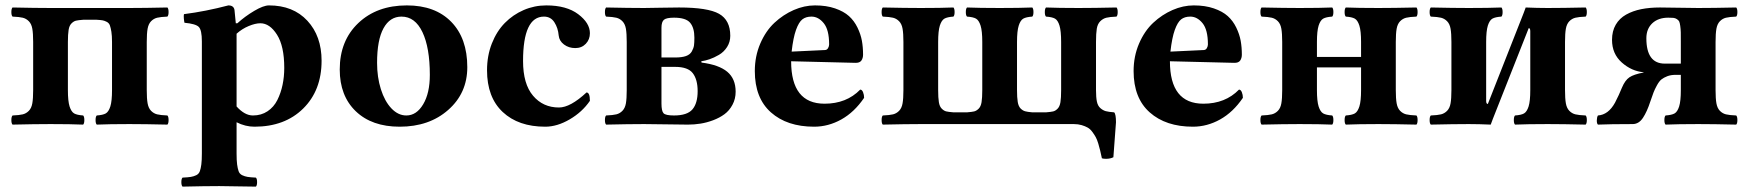

<svg xmlns="http://www.w3.org/2000/svg" viewBox="-20 -464 6540 718"><path d="M26.9 2Q22.5 -2.4 22.5 -15.1Q22.5 -27.8 26.9 -32.2Q52.2 -33.2 65.2 -36.4Q78.1 -39.6 87.9 -49.6Q97.7 -59.6 100.8 -77.4Q104 -95.2 104 -127V-307.1Q104 -338.9 100.8 -356.7Q97.7 -374.5 87.9 -384.5Q78.1 -394.5 65.2 -397.7Q52.2 -400.9 26.9 -401.9Q22.5 -406.2 22.5 -418.9Q22.5 -431.6 26.9 -436Q112.8 -434.1 168.9 -434.1H463.9Q520 -434.1 606 -436Q610.4 -431.6 610.4 -418.9Q610.4 -406.2 606 -401.9Q580.6 -400.9 567.6 -397.7Q554.7 -394.5 544.9 -384.5Q535.2 -374.5 532 -356.7Q528.8 -338.9 528.8 -307.1V-127Q528.8 -95.2 532 -77.4Q535.2 -59.6 544.9 -49.6Q554.7 -39.6 567.6 -36.4Q580.6 -33.2 606 -32.2Q610.4 -27.8 610.4 -15.1Q610.4 -2.4 606 2Q522 0 463.9 0Q387.7 0 341.8 2Q337.4 -2.4 337.4 -15.1Q337.4 -27.8 341.8 -32.2Q364.7 -33.7 375.5 -39.8Q386.2 -45.9 392.6 -65.9Q398.9 -85.9 398.9 -127V-307.1Q398.9 -330.6 396.5 -345.5Q394 -360.4 390.9 -369.1Q387.7 -377.9 379.2 -382.3Q370.6 -386.7 363.8 -387.9Q356.9 -389.2 341.8 -390.1H291Q272.5 -388.7 264.2 -386.7Q255.9 -384.8 247.6 -376.7Q239.3 -368.7 236.6 -352.3Q233.9 -335.9 233.9 -307.1V-127Q233.9 -85.9 240.2 -65.9Q246.6 -45.9 257.3 -39.8Q268.1 -33.7 291 -32.2Q295.4 -27.8 295.4 -15.1Q295.4 -2.4 291 2Q245.1 0 168.9 0Q110.8 0 26.9 2Z M864.7 -337.9V-65.9Q895 -32.2 925.8 -32.2Q957 -32.2 980.5 -47.9Q1003.9 -63.5 1017.1 -89.8Q1030.3 -116.2 1036.6 -146.5Q1043 -176.8 1043 -210Q1043 -291.5 1015.9 -334.2Q988.8 -377 953.6 -377Q935.1 -377 910.2 -366.7Q885.3 -356.4 864.7 -337.9ZM662.6 233.9Q658.2 229.5 658.2 217Q658.2 204.6 662.6 200.2Q683.6 199.2 693.8 197.5Q704.1 195.8 713.9 191.2Q723.6 186.5 727.3 176.3Q731 166 732.9 150.9Q734.9 135.7 734.9 109.9V-309.1Q734.9 -351.6 723.4 -363.3Q711.9 -375 669.9 -378.9Q668.5 -383.8 667.5 -395Q666.5 -406.2 668 -411.1Q749 -421.4 834 -443.8Q854 -443.8 856.9 -426.8Q860.8 -391.1 861.8 -377H867.7Q896 -402.8 930.7 -423.3Q965.3 -443.8 985.8 -443.8Q1076.2 -443.8 1129.4 -386.5Q1182.6 -329.1 1182.6 -236.8Q1182.6 -126 1113.8 -58.1Q1044.9 9.8 931.6 9.8Q897.5 9.8 864.7 -6.8V109.9Q864.7 135.7 866.7 150.9Q868.7 166 872.3 176.3Q876 186.5 885.7 191.2Q895.5 195.8 905.8 197.5Q916 199.2 937 200.2Q941.4 204.6 941.4 217Q941.4 229.5 937 233.9Q914.6 233.4 868.4 232.9Q822.3 232.4 799.8 231.9Q746.6 231.9 662.6 233.9Z M1250.5 -204.1Q1250.5 -312 1320.1 -377.9Q1389.6 -443.8 1501.5 -443.8Q1607.4 -443.8 1667.5 -382.3Q1727.5 -320.8 1727.5 -212.9Q1727.5 -115.7 1656.2 -53Q1585 9.8 1474.6 9.8Q1370.6 9.8 1310.5 -47.9Q1250.5 -105.5 1250.5 -204.1ZM1481.4 -401.9Q1438 -401.9 1414.1 -358.2Q1390.1 -314.5 1390.1 -229Q1390.1 -175.3 1404.3 -130.4Q1418.5 -85.4 1443.6 -58.8Q1468.8 -32.2 1499.5 -32.2Q1537.6 -32.2 1562.5 -74Q1587.4 -115.7 1587.4 -184.1Q1587.4 -285.6 1559.8 -343.8Q1532.2 -401.9 1481.4 -401.9Z M2186 -86.9Q2157.2 -44.9 2110.4 -17.6Q2063.5 9.8 2019 9.8Q1918.5 9.8 1859.9 -45.2Q1801.3 -100.1 1801.3 -201.2Q1801.3 -255.4 1819.3 -301.3Q1837.4 -347.2 1867.9 -378.2Q1898.4 -409.2 1938.5 -426.5Q1978.5 -443.8 2022.9 -443.8Q2098.6 -443.8 2142.3 -410.9Q2186 -377.9 2186 -339.8Q2186 -316.4 2170.7 -300.3Q2155.3 -284.2 2131.3 -284.2Q2106.9 -284.2 2089.1 -297.6Q2071.3 -311 2069.3 -331.1Q2066.9 -359.4 2053.2 -380.6Q2039.6 -401.9 2014.2 -401.9Q1936 -401.9 1936 -235.8Q1936 -149.9 1973.4 -106Q2010.7 -62 2070.3 -62Q2112.8 -62 2173.3 -118.2Q2186 -118.2 2186 -86.9Z M2504.9 -213.9H2453.6V-77.1Q2453.6 -48.8 2461.4 -40.5Q2469.2 -32.2 2500.5 -32.2Q2550.3 -32.2 2569.6 -55.2Q2588.9 -78.1 2588.9 -123Q2588.9 -166.5 2570.8 -190.2Q2552.7 -213.9 2504.9 -213.9ZM2453.6 -359.9V-249H2504.9Q2529.8 -249 2545.2 -254.4Q2560.5 -259.8 2567.1 -271.7Q2573.7 -283.7 2575.2 -293.9Q2576.7 -304.2 2576.7 -323.2Q2576.7 -359.9 2560.8 -378.9Q2544.9 -397.9 2500.5 -397.9Q2472.2 -397.9 2462.9 -390.1Q2453.6 -382.3 2453.6 -359.9ZM2246.6 2Q2242.2 -2.4 2242.2 -15.1Q2242.2 -27.8 2246.6 -32.2Q2272 -33.2 2284.9 -36.4Q2297.9 -39.6 2307.6 -49.6Q2317.4 -59.6 2320.6 -77.4Q2323.7 -95.2 2323.7 -127V-307.1Q2323.7 -338.9 2320.6 -356.7Q2317.4 -374.5 2307.6 -384.5Q2297.9 -394.5 2284.9 -397.7Q2272 -400.9 2246.6 -401.9Q2242.2 -406.2 2242.2 -418.9Q2242.2 -431.6 2246.6 -436Q2332.5 -434.1 2388.7 -434.1Q2403.8 -434.1 2451.4 -435.1Q2499 -436 2519.5 -436Q2627 -436 2668.9 -412.4Q2710.9 -388.7 2710.9 -330.1Q2710.9 -307.1 2699 -288.3Q2687 -269.5 2668.5 -258.8Q2649.9 -248 2633.3 -242.4Q2616.7 -236.8 2602.5 -234.9L2603.5 -230Q2668.5 -221.7 2699.7 -195.6Q2731 -169.4 2731 -121.1Q2731 -94.2 2719.2 -72.3Q2707.5 -50.3 2689.2 -36.9Q2670.9 -23.4 2647 -14.4Q2623 -5.4 2599.6 -1.7Q2576.2 2 2552.7 2Q2520.5 2 2470.7 1Q2420.9 0 2388.7 0Q2330.6 0 2246.6 2Z M2940.4 -271 3065.4 -276.9Q3072.8 -277.3 3076.7 -284.2Q3080.6 -291 3080.6 -297.9Q3080.6 -352.5 3060.5 -377.2Q3040.5 -401.9 3014.6 -401.9Q2993.7 -401.9 2980.5 -391.6Q2967.3 -381.3 2956.8 -352.3Q2946.3 -323.2 2940.4 -271ZM3196.8 -128.9Q3203.6 -128.9 3207.5 -119.1Q3211.4 -109.4 3211.4 -98.1Q3174.8 -44.4 3126.2 -17.3Q3077.6 9.8 3024.4 9.8Q2923.3 9.8 2863 -43.7Q2802.7 -97.2 2802.7 -198.2Q2802.7 -253.4 2823 -300.8Q2843.3 -348.1 2876 -378.7Q2908.7 -409.2 2948.2 -426.5Q2987.8 -443.8 3027.8 -443.8Q3070.3 -443.8 3102.8 -432.6Q3135.3 -421.4 3154.8 -403.8Q3174.3 -386.2 3186.5 -361.1Q3198.7 -335.9 3203.1 -311.8Q3207.5 -287.6 3207.5 -259.8Q3207.5 -246.6 3201.2 -237.5Q3194.8 -228.5 3178.7 -229L2938.5 -234.9Q2938.5 -76.2 3063.5 -76.2Q3145.5 -76.2 3196.8 -128.9Z M3281.2 2Q3276.9 -2.4 3276.9 -15.1Q3276.9 -27.8 3281.2 -32.2Q3306.6 -33.2 3319.6 -36.4Q3332.5 -39.6 3342.3 -49.6Q3352.1 -59.6 3355.2 -77.4Q3358.4 -95.2 3358.4 -127V-307.1Q3358.4 -338.9 3355.2 -356.7Q3352.1 -374.5 3342.3 -384.5Q3332.5 -394.5 3319.6 -397.7Q3306.6 -400.9 3281.2 -401.9Q3276.9 -406.2 3276.9 -418.9Q3276.9 -431.6 3281.2 -436Q3365.2 -434.1 3423.3 -434.1Q3499.5 -434.1 3545.4 -436Q3549.8 -431.6 3549.8 -418.9Q3549.8 -406.2 3545.4 -401.9Q3522.5 -400.4 3511.7 -394.3Q3501 -388.2 3494.6 -368.2Q3488.3 -348.1 3488.3 -307.1V-127Q3488.3 -98.1 3491 -81.8Q3493.7 -65.4 3502 -57.4Q3510.3 -49.3 3518.6 -47.4Q3526.9 -45.4 3545.4 -43.9H3596.2Q3614.7 -45.4 3623 -47.4Q3631.3 -49.3 3639.6 -57.4Q3647.9 -65.4 3650.6 -81.8Q3653.3 -98.1 3653.3 -127V-307.1Q3653.3 -348.1 3647 -368.2Q3640.6 -388.2 3629.9 -394.3Q3619.1 -400.4 3596.2 -401.9Q3591.8 -406.2 3591.8 -418.9Q3591.8 -431.6 3596.2 -436Q3642.1 -434.1 3718.3 -434.1Q3794.4 -434.1 3840.3 -436Q3844.7 -431.6 3844.7 -418.9Q3844.7 -406.2 3840.3 -401.9Q3817.4 -400.4 3806.6 -394.3Q3795.9 -388.2 3789.6 -368.2Q3783.2 -348.1 3783.2 -307.1V-127Q3783.2 -99.1 3785.9 -82.8Q3788.6 -66.4 3796.6 -58.3Q3804.7 -50.3 3813.5 -47.9Q3822.3 -45.4 3840.3 -43.9H3891.6Q3910.2 -45.4 3918.5 -47.4Q3926.8 -49.3 3934.8 -57.4Q3942.9 -65.4 3945.6 -81.8Q3948.2 -98.1 3948.2 -127V-307.1Q3948.2 -348.1 3942.1 -368.2Q3936 -388.2 3925.3 -394.3Q3914.6 -400.4 3891.6 -401.9Q3887.2 -406.2 3887.2 -418.9Q3887.2 -431.6 3891.6 -436Q3937.5 -434.1 4013.2 -434.1Q4071.3 -434.1 4155.3 -436Q4159.7 -431.6 4159.7 -418.9Q4159.7 -406.2 4155.3 -401.9Q4129.9 -400.9 4117.2 -397.7Q4104.5 -394.5 4094.5 -384.5Q4084.5 -374.5 4081.5 -356.7Q4078.6 -338.9 4078.6 -307.1V-127Q4078.6 -99.6 4082 -83.7Q4085.4 -67.9 4095 -59.6Q4104.5 -51.3 4115.2 -48.3Q4126 -45.4 4146.5 -43.9Q4153.3 -37.1 4153.3 -6.8L4143.6 124Q4131.8 129.9 4116.2 129.9Q4105.5 129.9 4100.6 127.9Q4096.7 109.4 4094.2 99.1Q4091.8 88.9 4087.2 73.2Q4082.5 57.6 4077.6 48.8Q4072.8 40 4064.9 29.3Q4057.1 18.6 4047.6 13.2Q4038.1 7.8 4024.9 3.9Q4011.7 0 3995.6 0H3423.3Q3367.2 0 3281.2 2Z M4356.9 -271 4481.9 -276.9Q4489.3 -277.3 4493.2 -284.2Q4497.1 -291 4497.1 -297.9Q4497.1 -352.5 4477.1 -377.2Q4457 -401.9 4431.2 -401.9Q4410.2 -401.9 4397 -391.6Q4383.8 -381.3 4373.3 -352.3Q4362.8 -323.2 4356.9 -271ZM4613.3 -128.9Q4620.1 -128.9 4624 -119.1Q4627.9 -109.4 4627.9 -98.1Q4591.3 -44.4 4542.7 -17.3Q4494.1 9.8 4440.9 9.8Q4339.8 9.8 4279.5 -43.7Q4219.2 -97.2 4219.2 -198.2Q4219.2 -253.4 4239.5 -300.8Q4259.8 -348.1 4292.5 -378.7Q4325.2 -409.2 4364.7 -426.5Q4404.3 -443.8 4444.3 -443.8Q4486.8 -443.8 4519.3 -432.6Q4551.8 -421.4 4571.3 -403.8Q4590.8 -386.2 4603 -361.1Q4615.2 -335.9 4619.6 -311.8Q4624 -287.6 4624 -259.8Q4624 -246.6 4617.7 -237.5Q4611.3 -228.5 4595.2 -229L4355 -234.9Q4355 -76.2 4480 -76.2Q4562 -76.2 4613.3 -128.9Z M4697.8 2Q4693.4 -2.4 4693.4 -15.1Q4693.4 -27.8 4697.8 -32.2Q4723.1 -33.2 4736.1 -36.4Q4749 -39.6 4758.8 -49.6Q4768.6 -59.6 4771.7 -77.4Q4774.9 -95.2 4774.9 -127V-307.1Q4774.9 -338.9 4771.7 -356.7Q4768.6 -374.5 4758.8 -384.5Q4749 -394.5 4736.1 -397.7Q4723.1 -400.9 4697.8 -401.9Q4693.4 -406.2 4693.4 -418.9Q4693.4 -431.6 4697.8 -436Q4783.7 -434.1 4839.8 -434.1Q4918 -434.1 4961.9 -436Q4966.3 -431.6 4966.3 -418.9Q4966.3 -406.2 4961.9 -401.9Q4939 -400.4 4928.2 -394.3Q4917.5 -388.2 4911.1 -368.2Q4904.8 -348.1 4904.8 -307.1V-251H5069.8V-307.1Q5069.8 -348.1 5063.5 -368.2Q5057.1 -388.2 5046.4 -394.3Q5035.6 -400.4 5012.7 -401.9Q5008.3 -406.2 5008.3 -418.9Q5008.3 -431.6 5012.7 -436Q5056.6 -434.1 5134.8 -434.1Q5190.9 -434.1 5276.9 -436Q5281.2 -431.6 5281.2 -418.9Q5281.2 -406.2 5276.9 -401.9Q5251.5 -400.9 5238.5 -397.7Q5225.6 -394.5 5215.8 -384.5Q5206.1 -374.5 5202.9 -356.7Q5199.7 -338.9 5199.7 -307.1V-127Q5199.7 -95.2 5202.9 -77.4Q5206.1 -59.6 5215.8 -49.6Q5225.6 -39.6 5238.5 -36.4Q5251.5 -33.2 5276.9 -32.2Q5281.2 -27.8 5281.2 -15.1Q5281.2 -2.4 5276.9 2Q5192.9 0 5134.8 0Q5058.6 0 5012.7 2Q5008.3 -2.4 5008.3 -15.1Q5008.3 -27.8 5012.7 -32.2Q5035.6 -33.7 5046.4 -39.8Q5057.1 -45.9 5063.5 -65.9Q5069.8 -85.9 5069.8 -127V-211.9H4904.8V-127Q4904.8 -85.9 4911.1 -65.9Q4917.5 -45.9 4928.2 -39.8Q4939 -33.7 4961.9 -32.2Q4966.3 -27.8 4966.3 -15.1Q4966.3 -2.4 4961.9 2Q4916 0 4839.8 0Q4781.7 0 4697.8 2Z M5543.9 -75.2 5677.7 -415Q5679.2 -418.9 5681.6 -425.5Q5684.1 -432.1 5685.5 -436Q5729.5 -434.1 5767.6 -434.1Q5823.7 -434.1 5909.7 -436Q5914.1 -431.6 5914.1 -418.9Q5914.1 -406.2 5909.7 -401.9Q5884.3 -400.9 5871.3 -397.7Q5858.4 -394.5 5848.6 -384.5Q5838.9 -374.5 5835.7 -356.7Q5832.5 -338.9 5832.5 -307.1V-127Q5832.5 -95.2 5835.7 -77.4Q5838.9 -59.6 5848.6 -49.6Q5858.4 -39.6 5871.3 -36.4Q5884.3 -33.2 5909.7 -32.2Q5914.1 -27.8 5914.1 -15.1Q5914.1 -2.4 5909.7 2Q5825.7 0 5767.6 0Q5691.4 0 5645.5 2Q5641.1 -2.4 5641.1 -15.1Q5641.1 -27.8 5645.5 -32.2Q5668.5 -33.7 5679.2 -39.8Q5689.9 -45.9 5696.3 -65.9Q5702.6 -85.9 5702.6 -127V-347.2Q5702.6 -358.9 5696.8 -358.9L5562.5 -19Q5561 -15.1 5558.6 -8.5Q5556.2 -2 5554.7 2Q5510.7 0 5472.7 0Q5416.5 0 5330.6 2Q5326.2 -2.4 5326.2 -15.1Q5326.2 -27.8 5330.6 -32.2Q5356 -33.2 5368.9 -36.4Q5381.8 -39.6 5391.6 -49.6Q5401.4 -59.6 5404.5 -77.4Q5407.7 -95.2 5407.7 -127V-307.1Q5407.7 -338.9 5404.5 -356.7Q5401.4 -374.5 5391.6 -384.5Q5381.8 -394.5 5368.9 -397.7Q5356 -400.9 5330.6 -401.9Q5326.2 -406.2 5326.2 -418.9Q5326.2 -431.6 5330.6 -436Q5414.6 -434.1 5472.7 -434.1Q5548.8 -434.1 5594.7 -436Q5599.1 -431.6 5599.1 -418.9Q5599.1 -406.2 5594.7 -401.9Q5571.8 -400.4 5561 -394.3Q5550.3 -388.2 5543.9 -368.2Q5537.6 -348.1 5537.6 -307.1V-86.9Q5537.6 -75.2 5543.9 -75.2Z M6205.6 -226.1H6265.6V-307.1Q6265.6 -331.1 6265.4 -343Q6265.1 -355 6263.4 -367.2Q6261.7 -379.4 6259.3 -384Q6256.8 -388.7 6250.7 -392.6Q6244.6 -396.5 6237.8 -397.2Q6231 -397.9 6218.8 -397.9Q6181.2 -397.9 6158.9 -377Q6136.7 -356 6136.7 -320.8Q6136.7 -226.1 6205.6 -226.1ZM6126.5 -192.9V-193.8Q6081.5 -197.8 6044.9 -230.2Q6008.3 -262.7 6008.3 -314.9Q6008.3 -347.7 6022.2 -371.6Q6036.1 -395.5 6061 -409.4Q6085.9 -423.3 6117.4 -429.7Q6148.9 -436 6187.5 -436Q6206.1 -436 6253.4 -435.1Q6300.8 -434.1 6330.6 -434.1Q6386.7 -434.1 6472.7 -436Q6477.1 -431.6 6477.1 -418.9Q6477.1 -406.2 6472.7 -401.9Q6447.3 -400.9 6434.3 -397.7Q6421.4 -394.5 6411.6 -384.5Q6401.9 -374.5 6398.7 -356.7Q6395.5 -338.9 6395.5 -307.1V-127Q6395.5 -95.2 6398.7 -77.4Q6401.9 -59.6 6411.6 -49.6Q6421.4 -39.6 6434.3 -36.4Q6447.3 -33.2 6472.7 -32.2Q6477.1 -27.8 6477.1 -15.1Q6477.1 -2.4 6472.7 2Q6388.7 0 6330.6 0Q6254.4 0 6208.5 2Q6204.1 -2.4 6204.1 -15.1Q6204.1 -27.8 6208.5 -32.2Q6231.4 -33.7 6242.2 -39.8Q6252.9 -45.9 6259.3 -65.9Q6265.6 -85.9 6265.6 -127V-184.1H6245.6Q6228.5 -184.1 6215.1 -179Q6201.7 -173.8 6193.1 -167Q6184.6 -160.2 6176.3 -145Q6168 -129.9 6163.6 -118.4Q6159.2 -106.9 6151.4 -84Q6139.2 -46.4 6124 -23.4Q6108.9 -0.5 6086.4 0Q6001.5 0 5955.6 2Q5951.2 -2 5951.4 -13.9Q5951.7 -25.9 5955.6 -32.2Q5994.6 -34.7 6019.5 -80.1Q6034.7 -109.4 6045.4 -136.2Q6057.1 -164.1 6073.5 -175Q6089.8 -186 6126.5 -192.9Z"/></svg>

Font: Common Serif
Style: Bold
Weight: 700
Designer: Philipp H. Poll, Khaled Hosny
Foundry: Stefan Peev, Context Ltd.
Version: Version 1.026